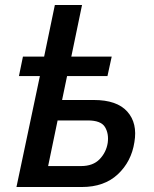

<svg xmlns="http://www.w3.org/2000/svg" viewBox="-20 -750 616 770"><path d="M46 0 140 -445H56L72 -523H157L200 -730H309L266 -523H428L411 -445H249L229 -349H356Q449 -349 490.5 -302.5Q532 -256 519 -180Q507 -102 452.5 -51Q398 0 308 0ZM173 -84H305Q353 -84 379.5 -111.5Q406 -139 412 -177Q417 -214 401 -240.5Q385 -267 332 -267H211Z"/></svg>

Font: Raleway SemiBold
Style: Italic
Weight: 600
Italic angle: -12°
Designer: Matt McInerney, Pablo Impallari, Rodrigo Fuenzalida
Foundry: Matt McInerney, Pablo Impallari, Rodrigo Fuenzalida
Version: Version 4.026